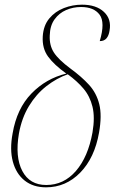

<svg xmlns="http://www.w3.org/2000/svg" viewBox="-20 -792 497 822"><path d="M177 10Q122 10 85.5 -19Q49 -48 35 -100Q21 -152 34 -221Q52 -327 114.5 -391.5Q177 -456 264 -477Q212 -514 186 -549.5Q160 -585 163 -636Q166 -683 191 -713Q216 -743 253.5 -757.5Q291 -772 331 -772Q392 -772 425 -741Q458 -710 449 -661Q446 -640 436 -628Q426 -616 407 -616Q431 -696 406.5 -729Q382 -762 327 -762Q293 -762 263 -749Q233 -736 213.5 -709Q194 -682 193 -640Q191 -598 210.5 -567.5Q230 -537 281 -499Q329 -464 361 -429Q393 -394 405 -346Q417 -298 404 -224Q385 -116 323.5 -53Q262 10 177 10ZM178 0Q253 0 305 -60Q357 -120 376 -225Q387 -290 376 -335Q365 -380 337.5 -412.5Q310 -445 270 -474Q222 -457 178.5 -423Q135 -389 104 -338Q73 -287 61 -220Q44 -120 75.5 -60Q107 0 178 0Z"/></svg>

Font: Noto Serif Display SemiCondensed Thin
Style: Italic
Weight: 100
Width: 4
Italic angle: -12°
Designer: Monotype Design Team
Foundry: Monotype Imaging Inc.
Version: Version 2.009